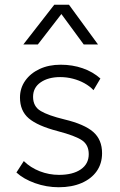

<svg xmlns="http://www.w3.org/2000/svg" viewBox="-20 -772 506 807"><path d="M227 15Q175.5 15 127.2 -2.2Q79 -19.5 49 -47L80 -95Q108 -67.5 147 -52.2Q186 -37 228 -37Q286 -37 319.5 -60Q353 -83 353 -124Q353 -163 324.8 -182.2Q296.5 -201.5 222 -221Q138 -243 101 -274.5Q64 -306 64 -362Q64 -401.5 86 -432.8Q108 -464 146.5 -482Q185 -500 235 -500Q284.5 -500 327.2 -485.2Q370 -470.5 402 -442L373 -393Q357 -410 334.8 -422.2Q312.5 -434.5 286.5 -441.2Q260.5 -448 233 -448Q183 -448 151 -426Q119 -404 119 -365Q119 -324.5 151 -305.5Q183 -286.5 251 -270Q334.5 -250 371.8 -217.5Q409 -185 409 -128Q409 -84.5 386.5 -52.5Q364 -20.5 323 -2.8Q282 15 227 15ZM78 -585 208 -752H270L392 -585H332L238 -713L139 -585Z"/></svg>

Font: Geologica Roman Thin
Style: Regular
Weight: 250
Designer: Sindre Bremnes, Frode Helland
Foundry: Monokrom Skriftforlag AS
Version: Version 1.010;gftools[0.9.28]